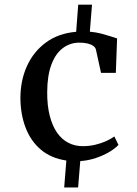

<svg xmlns="http://www.w3.org/2000/svg" viewBox="-20 -696 599 842"><path d="M69.5 -265.5Q69.5 -342.5 98 -405.8Q126.5 -469 181.2 -509.5Q236 -550 314 -556.5L323 -675.5H383.5L374 -557Q401.5 -554.5 424.2 -548.5Q447 -542.5 464.5 -536.8Q482 -531 493.5 -527.5L488 -376.5H423L401 -477Q399 -487.5 388.8 -494.8Q378.5 -502 363 -505.5Q347.5 -509 328 -509Q287.5 -509 255.5 -485Q223.5 -461 205.5 -413Q187.5 -365 187 -293.5Q186.5 -233.5 198 -188.8Q209.5 -144 230.2 -114.2Q251 -84.5 279.8 -69.8Q308.5 -55 343 -55Q371.5 -55 397.8 -61.2Q424 -67.5 445.5 -77.2Q467 -87 481.5 -97.5L499.5 -60.5Q484.5 -44.5 458.8 -29.2Q433 -14 400.2 -3Q367.5 8 332 10.5L322.5 126H261.5L271 8Q204 -2 159.5 -39.5Q115 -77 92.5 -135.5Q70 -194 69.5 -265.5Z"/></svg>

Font: Merriweather 48pt Medium
Style: Regular
Weight: 500
Version: Version 2.100